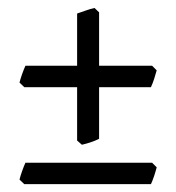

<svg xmlns="http://www.w3.org/2000/svg" viewBox="-20 -533 450 490"><path d="M379.9 -106Q377.4 -96.2 373.3 -83.7Q369.1 -71.3 365.2 -63H42L29.8 -74.7Q32.2 -84.5 36.4 -96.2Q40.5 -107.9 44.9 -117.7H368.2L379.9 -106ZM232.9 -178.7Q223.1 -173.8 211.4 -169.9Q199.7 -166 189 -163.6L176.8 -174.3V-310.5H42L29.8 -322.3Q32.2 -332 36.4 -343.8Q40.5 -355.5 44.9 -365.2H176.8V-498.5Q186 -501.5 198.2 -505.9Q210.4 -510.3 221.2 -512.7L232.9 -501.5V-365.2H368.2L379.9 -353.5Q377.4 -343.8 373.3 -331.3Q369.1 -318.8 365.2 -310.5H232.9V-178.7Z"/></svg>

Font: GentiumAlt
Style: Regular
Weight: 400
Designer: J. Victor Gaultney
Version: Version 1.02; 2005; OFL release